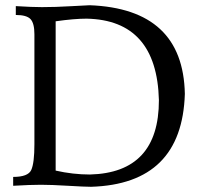

<svg xmlns="http://www.w3.org/2000/svg" viewBox="-20 -717 794 741"><path d="M327.1 -43.5Q593.3 -50.3 593.3 -330.6Q585.4 -639.6 314 -645Q266.6 -645 194.8 -634.8V-58.6Q261.7 -43.5 327.1 -43.5ZM331.5 3.9Q307.1 3.9 242.4 0Q177.7 -3.9 137.7 -3.9Q97.7 -3.9 30.8 0V-34.2Q88.4 -34.2 100.6 -61Q112.8 -87.9 112.8 -160.2V-585Q112.8 -627 97.9 -643.1Q83 -659.2 41 -659.2V-693.4Q104 -689.5 142.1 -689.5Q193.4 -689.5 254.6 -693.1Q315.9 -696.8 326.2 -696.8Q687 -683.1 693.4 -354.5Q682.6 -6.8 331.5 3.9Z"/></svg>

Font: Almanac
Style: Regular
Weight: 400
Designer: Eden's Almanac
Version: Version 3.501;March 28, 2021;FontCreator 13.0.0.2683 64-bit